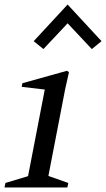

<svg xmlns="http://www.w3.org/2000/svg" viewBox="-35 -829 469 849"><path d="M-15 0 -11 -20 89 -50 163 -433 61 -445 64 -461 261 -516 270 -510 253 -434 179 -51 267 -20 263 0ZM157 -612 114 -647 264 -809 414 -647 371 -612 264 -726Z"/></svg>

Font: Wittgenstein-Italic Regular
Style: Italic
Weight: 400
Italic angle: -11°
Designer: Jörg Drees
Foundry: Jörg Drees
Version: Version 1.000; ttfautohint (v1.8.4.7-5d5b)